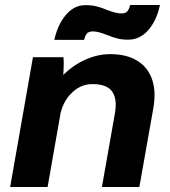

<svg xmlns="http://www.w3.org/2000/svg" viewBox="-20 -749 681 769"><path d="M112 -520H234Q235.4 -507 235.3 -493.3Q235.2 -479.6 234.4 -464.8Q233.8 -449.6 231.4 -423L241 -400.6L170.6 0H20.6ZM421.4 -532.2Q486.2 -532.2 529.1 -506.2Q572 -480.2 589 -431.5Q606 -382.8 594 -315L538.2 0H388.2L440.6 -297.2Q450 -352.6 429.2 -382.4Q408.4 -412.2 350 -412.2Q303 -412.2 266.6 -376.3Q230.2 -340.4 220.2 -284.4L195 -405Q244.6 -469.8 303.4 -501Q362.2 -532.2 421.4 -532.2ZM321.6 -728.4Q346.4 -728.4 365.7 -723.8Q385 -719.2 406.2 -710.2Q409.8 -708.6 411.8 -708.2Q427.2 -702.2 440.5 -698.7Q453.8 -695.2 466.6 -695.2Q483.2 -695.2 490.5 -704.3Q497.8 -713.4 501.2 -729H620.6Q607.6 -667.4 574.3 -628.7Q541 -590 492.6 -590Q470.2 -590 451.5 -594.6Q432.8 -599.2 412 -607.8Q408.8 -609.4 406.4 -609.8Q390.6 -615.8 377.5 -619.5Q364.4 -623.2 351.6 -623.2Q335 -623.2 327.7 -614.1Q320.4 -605 317 -589.4H197.6Q210.6 -649.4 243.6 -688.9Q276.6 -728.4 321.6 -728.4Z"/></svg>

Font: Fixel Italic Variable Display Thin
Style: Italic
Weight: 100
Italic angle: -10°
Designer: AlfaBravo + MacPaw
Foundry: Kyrylo Tkachov, Marchela Mozhyna, Serhii Makarenko, Maria Weinstein, Zakhar Kryvoshyya
Version: Version 1.210;Glyphs 3.2 (3217)